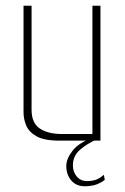

<svg xmlns="http://www.w3.org/2000/svg" viewBox="-20 -490 437 669"><path d="M187 0Q133 0 106.5 -15.5Q80 -31 71 -53.5Q62 -76 62 -98V-470H90V-108Q90 -61 119 -42Q148 -23 196 -23H302V-470H330V0ZM275 159Q246 159 228.5 139Q211 119 211 88Q211 63 233 35Q255 7 301 -9L319 -5Q282 11 258 32.5Q234 54 234 86Q234 109 247.5 125Q261 141 283 141Q300 141 313.5 136.5Q327 132 342 119L345 137Q327 150 310.5 154.5Q294 159 275 159Z"/></svg>

Font: Smooch Sans ExtraLight
Style: Regular
Weight: 200
Designer: Robert E. Leuschke
Foundry: Robert E. Leuschke
Version: Version 1.010; ttfautohint (v1.8.3)